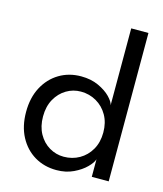

<svg xmlns="http://www.w3.org/2000/svg" viewBox="-106 -768 732 860"><g transform="rotate(15 260.0 -338.0)"><path d="M235.6 12Q179.1 12 134.3 -14.6Q89.6 -41.3 63.6 -90.1Q37.7 -138.9 37.7 -205Q37.7 -271.1 63.6 -319.9Q89.6 -368.7 134.3 -395.6Q179.1 -422.5 235.6 -422.5Q281.4 -422.5 316.5 -406.3Q351.6 -390.1 372.4 -368.7Q393.1 -347.3 395.8 -331.4V-688H475.7V0H397.3V-81.4Q392.5 -65 370.7 -43Q348.9 -21 314.1 -4.5Q279.4 12 235.6 12ZM252 -54.3Q291.6 -54.3 324.3 -72.9Q357 -91.6 376.4 -125.5Q395.8 -159.4 395.8 -205Q395.8 -250.6 376.4 -284.5Q357 -318.4 324.3 -337.3Q291.6 -356.2 252 -356.2Q215.9 -356.2 185 -337.7Q154 -319.1 135.1 -285.2Q116.3 -251.3 116.3 -205Q116.3 -158.7 135.1 -124.8Q154 -90.9 185 -72.6Q215.9 -54.3 252 -54.3Z"/></g></svg>

Font: League Spartan Extralight
Style: Regular
Weight: 200
Foundry: The League of Moveable Type
Version: Version 2.300; ttfautohint (v1.8.3)